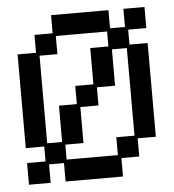

<svg xmlns="http://www.w3.org/2000/svg" viewBox="-45 -582 591 653"><g transform="rotate(-5 250.0 -256.0)"><path d="M28 -46H91V-97H28V-417H91V-478H153V-540H349V-478H400V-540H472V-468H410V-417H472V-97H410V-35H349V28H153V-35H102V28H28ZM153 -107V-231H214V-293H276V-417H338V-468H163V-406H102V-107ZM338 -46V-107H400V-406H349V-282H287V-220H225V-97H163V-46Z"/></g></svg>

Font: DotGothic16
Style: Regular
Weight: 400
Designer: Fontworks Inc.
Foundry: Fontworks Inc.
Version: Version 1.100